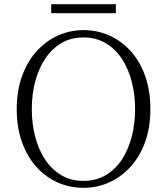

<svg xmlns="http://www.w3.org/2000/svg" viewBox="-20 -883 799 918"><path d="M225 -820V-863H534V-820ZM379 15Q314 15 256 -10.5Q198 -36 154 -85Q110 -134 85 -203.5Q60 -273 60 -361Q60 -448 85 -518Q110 -588 154 -637Q198 -686 256 -712.5Q314 -739 379 -739Q445 -739 502.5 -713.5Q560 -688 604.5 -639Q649 -590 674 -520Q699 -450 699 -361Q699 -274 674 -204.5Q649 -135 604.5 -86Q560 -37 502.5 -11Q445 15 379 15ZM379 -18Q439 -18 485.5 -45.5Q532 -73 563 -120.5Q594 -168 610 -230Q626 -292 626 -361Q626 -430 610 -492Q594 -554 563 -601.5Q532 -649 485.5 -676.5Q439 -704 379 -704Q319 -704 273 -676.5Q227 -649 195.5 -601.5Q164 -554 148 -492Q132 -430 132 -361Q132 -292 148 -230Q164 -168 195.5 -120.5Q227 -73 273 -45.5Q319 -18 379 -18Z"/></svg>

Font: Noto Serif KR
Style: Regular
Weight: 200
Designer: Ryoko NISHIZUKA 西塚涼子 (kana & ideographs); Frank Grießhammer (Latin, Greek & Cyrillic); Wenlong ZHANG 张文龙 (bopomofo); San
Foundry: Adobe
Version: Version 2.001;hotconv 1.1.0;makeotfexe 2.6.0